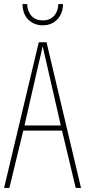

<svg xmlns="http://www.w3.org/2000/svg" viewBox="-20 -987 417 941"><path d="M351 -66 284 -347H94L26 -66H0L170 -780H208L377 -66ZM208 -678Q202 -703 198 -721Q194 -739 189 -761Q185 -739 180.5 -721.5Q176 -704 170 -678L100 -372H278ZM289 -967Q288 -920 260.5 -891.5Q233 -863 189 -863Q149 -863 120.5 -889Q92 -915 90 -967H113Q115 -930 135 -908.5Q155 -887 190 -887Q225 -887 245 -909.5Q265 -932 266 -967Z"/></svg>

Font: Noto Sans Malayalam UI ExtraCondensed Thin
Style: Regular
Weight: 100
Width: 2
Designer: Jelle Bosma - Monotype Design Team
Foundry: Monotype Imaging Inc.
Version: Version 2.104; ttfautohint (v1.8.4.7-5d5b)